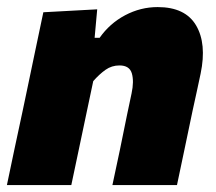

<svg xmlns="http://www.w3.org/2000/svg" viewBox="-25 -536 626 556"><path d="M-5 0Q6 -52.5 16.5 -102.5Q27 -152.5 40.5 -214.5L51 -264.5Q62.5 -320.5 75 -379.2Q87.5 -438 100.5 -500.5L256.5 -509L249 -426.5H263.5Q292.5 -468 337.2 -491.8Q382 -515.5 431.5 -515.5Q511.5 -515.5 542.8 -462.5Q574 -409.5 556 -323Q551.5 -301.5 545.2 -272.5Q539 -243.5 532.5 -214.5Q519.5 -152 509 -102.2Q498.5 -52.5 487.5 0H300.5Q312 -52.5 322 -101Q332 -149.5 343 -204L356 -265.5Q363.5 -300.5 356.8 -323.5Q350 -346.5 321 -346.5Q298.5 -346.5 280.5 -333.8Q262.5 -321 245 -301L224.5 -204Q213 -149.5 202.8 -101Q192.5 -52.5 181.5 0Z"/></svg>

Font: Commissioner ExtraBold
Style: Italic
Weight: 800
Italic angle: -12°
Designer: Kostas Bartsokas
Foundry: Kostas Bartsokas
Version: Version 1.000; ttfautohint (v1.8.3)